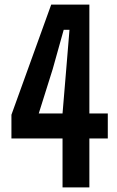

<svg xmlns="http://www.w3.org/2000/svg" viewBox="-20 -820 513 840"><path d="M253.6 0V-214.2H30V-317.9L204.1 -800H371V-323.7H451.6V-214.2H371V0ZM149.6 -323.7H253.6L269.8 -517.4L284 -689.7H258.7L210.5 -517.4Z"/></svg>

Font: Big Shoulders Display SC Thin
Style: Regular
Weight: 100
Designer: Patric King
Foundry: XO Type Co
Version: Version 2.002